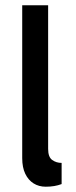

<svg xmlns="http://www.w3.org/2000/svg" viewBox="-20 -701 287 726"><path d="M153 5Q127 5 107 -7.5Q87 -20 75.5 -44Q64 -68 64 -103V-681H162V-138Q162 -107 177.5 -96Q193 -85 213 -85V-5Q200 0 185 2.5Q170 5 153 5Z"/></svg>

Font: Gabarito
Style: Regular
Weight: 400
Designer: Leandro Assis / Alvaro Franca / Felipe Casaprima
Foundry: Naipe Foundry
Version: Version 1.000